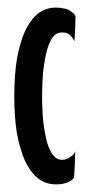

<svg xmlns="http://www.w3.org/2000/svg" viewBox="-20 -479 231 505"><path d="M178.7 -436.5Q178.7 -436.5 178.7 -436.5Q178.7 -436.5 178.7 -436.5Q176.8 -440.4 172.9 -444.3Q168 -448.2 162.1 -452.1Q155.3 -456.1 146.5 -457Q138.7 -459 127 -459Q127 -459 127 -459Q127 -459 127 -459Q100.6 -459 80.1 -443.4Q60.5 -427.7 45.9 -397.5Q32.2 -366.2 24.4 -323.2Q17.6 -280.3 17.6 -225.6Q17.6 -225.6 17.6 -225.6Q17.6 -225.6 17.6 -225.6Q17.6 -170.9 24.4 -128.9Q32.2 -86.9 45.9 -55.7Q60.5 -25.4 80.1 -9.8Q100.6 5.9 127 5.9Q127 5.9 127 5.9Q127 5.9 127 5.9Q135.7 5.9 143.6 4.9Q151.4 2.9 157.2 1Q163.1 -1 168 -4.9Q171.9 -7.8 174.8 -11.7Q174.8 -11.7 176.8 -46.9Q177.7 -81.1 177.7 -81.1Q177.7 -81.1 177.7 -81.1Q177.7 -81.1 177.7 -81.1Q175.8 -76.2 172.9 -72.3Q169.9 -69.3 165 -66.4Q160.2 -62.5 154.3 -60.5Q149.4 -58.6 142.6 -58.6Q142.6 -58.6 142.6 -58.6Q142.6 -58.6 142.6 -58.6Q129.9 -58.6 120.1 -70.3Q110.4 -82 103.5 -105.5Q97.7 -127.9 93.8 -158.2Q90.8 -188.5 90.8 -224.6Q90.8 -224.6 90.8 -224.6Q90.8 -224.6 90.8 -224.6Q90.8 -262.7 93.8 -293Q97.7 -324.2 103.5 -346.7Q110.4 -370.1 119.1 -381.8Q128.9 -393.6 141.6 -393.6Q141.6 -393.6 141.6 -393.6Q141.6 -393.6 141.6 -393.6Q148.4 -393.6 154.3 -392.6Q159.2 -390.6 164.1 -386.7Q168 -382.8 170.9 -378.9Q173.8 -375 175.8 -370.1Q175.8 -370.1 177.7 -403.3Q178.7 -436.5 178.7 -436.5Z"/></svg>

Font: AgendaMediumCondGoodkids
Style: AgendaMediumCondGoodkids
Weight: 500
Designer: ""
Version: ""